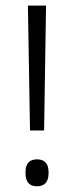

<svg xmlns="http://www.w3.org/2000/svg" viewBox="-20 -659 266 688"><path d="M145 -639 138 -191.5H87.5L80 -639ZM112.5 8.5Q91.5 8.5 81.5 -3.5Q71.5 -15.5 71.5 -37.5V-42.5Q71.5 -64.5 81.5 -76.2Q91.5 -88 112.5 -88Q133.5 -88 143.8 -76.2Q154 -64.5 154 -42.5V-37.5Q154 -15.5 143.8 -3.5Q133.5 8.5 112.5 8.5Z"/></svg>

Font: Anek Devanagari Medium Light
Style: Regular
Weight: 300
Version: Version 1.003